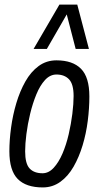

<svg xmlns="http://www.w3.org/2000/svg" viewBox="-20 -810 441 840"><path d="M167 10Q94 10 57.5 -27Q21 -64 21 -148Q21 -197 28.5 -252Q36 -307 51.5 -359Q67 -411 91 -453.5Q115 -496 149 -521Q183 -546 227 -546Q298 -546 334.5 -509Q371 -472 371 -388Q371 -337 364 -281.5Q357 -226 341.5 -174.5Q326 -123 302 -81Q278 -39 244 -14.5Q210 10 167 10ZM166 -52Q193 -52 215 -76Q237 -100 253.5 -138.5Q270 -177 280.5 -222.5Q291 -268 296.5 -312Q302 -356 302 -390Q302 -442 282 -463Q262 -484 227 -484Q199 -484 177 -460Q155 -436 139 -397Q123 -358 112 -312.5Q101 -267 95.5 -223.5Q90 -180 90 -148Q90 -94 109.5 -73Q129 -52 166 -52ZM127 -596 240 -790H318L369 -596H311L272 -747L185 -596Z"/></svg>

Font: Georama SemiCondensed
Style: Italic
Weight: 400
Width: 4
Italic angle: -9°
Designer: Jean-Baptiste Levee
Foundry: Production Type
Version: Version 1.000